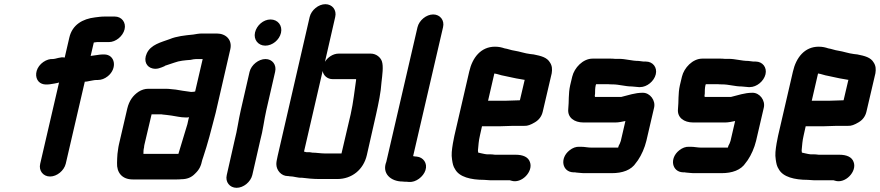

<svg xmlns="http://www.w3.org/2000/svg" viewBox="-20 -791 4202 917"><path d="M219 52C252 52 286 24 294 -9L385 -401C389 -401 393 -401 397 -402L407 -404C415 -405 430 -409 440 -409H447C464 -409 480 -415 495 -427C541 -464 531 -531 477 -531H470C456 -531 427 -525 414 -524H413L428 -588C433 -589 438 -589 443 -590H500C533 -590 567 -618 575 -651C583 -684 561 -712 528 -712H481C461 -712 452 -710 434 -708C375 -701 325 -673 311 -611L289 -516C268 -521 249 -509 230 -509H223C206 -507 190 -499 176 -486C148 -459 146 -421 165 -401C183 -383 208 -386 240 -392L255 -395L262 -397L172 -9C164 24 186 52 219 52Z M895 -352C892 -352 888 -352 885 -353C865 -356 839 -359 820 -363L800 -365C791 -366 783 -367 774 -367H688C672 -367 656 -362 642 -353C615 -335 597 -310 588 -273L548 -101C546 -93 545 -85 544 -78L541 -56C540 -44 539 -24 539 -13C537 32 562 66 614 66H824C831 66 838 66 845 65C873 65 894 57 912 38C933 18 940 1 946 -27C947 -31 949 -36 951 -42C962 -76 970 -101 980 -138C989 -174 1001 -215 1010 -252L1080 -556C1090 -601 1059 -631 1015 -631H945C930 -631 915 -628 903 -626C863 -622 823 -618 790 -604C749 -589 700 -578 681 -536C664 -499 681 -470 709 -464C730 -459 747 -467 766 -475L768 -477C781 -481 799 -487 813 -492C837 -501 863 -503 890 -505C899 -507 909 -509 917 -509H948L912 -354C906 -353 903 -352 895 -352ZM668 -87C668 -92 669 -96 670 -101L704 -245H747C750 -245 753 -245 757 -244L776 -242C783 -241 790 -240 799 -239C822 -236 841 -230 867 -230C872 -230 878 -230 883 -231C879 -220 878 -209 875 -198C860 -149 846 -101 832 -56H665C665 -66 665 -76 668 -87Z M1172 -448 1130 -265C1119 -218 1113 -168 1101 -123L1063 45C1055 78 1077 106 1110 106C1143 106 1177 78 1185 45L1223 -121C1236 -168 1241 -217 1252 -265L1294 -448C1302 -481 1281 -509 1248 -509C1215 -509 1180 -481 1172 -448ZM1198 -636C1190 -602 1213 -573 1247 -573C1281 -573 1314 -600 1322 -634C1330 -669 1307 -698 1272 -698C1238 -698 1206 -670 1198 -636Z M1569 -413H1680C1681 -412 1681 -412 1681 -411C1673 -358 1668 -304 1655 -246L1611 -58H1533C1513 -58 1490 -62 1472 -62C1463 -64 1455 -65 1444 -64C1441 -65 1437 -66 1432 -67L1521 -452C1524 -432 1542 -413 1569 -413ZM1534 -771C1501 -771 1467 -743 1459 -710L1306 -46C1302 -28 1299 -14 1300 -4C1301 21 1322 50 1355 50C1357 50 1360 50 1363 51C1384 51 1401 59 1422 58H1423C1446 61 1476 64 1505 64H1591C1661 64 1716 19 1732 -50L1776 -244C1788 -298 1799 -350 1802 -398C1806 -433 1812 -474 1804 -498C1798 -516 1778 -535 1750 -535H1598C1570 -535 1545 -517 1532 -496L1581 -710C1589 -743 1567 -771 1534 -771Z M1974 -661 1825 -18C1803 37 1846 76 1903 76C1909 77 1915 77 1922 77L1933 78C1966 81 2002 53 2012 22C2023 -12 2001 -40 1971 -43L1960 -44C1958 -45 1956 -45 1953 -45L2096 -661C2104 -694 2082 -722 2049 -722C2016 -722 1982 -694 1974 -661Z M2398 -310H2311L2341 -440C2357 -438 2372 -431 2387 -429C2414 -424 2438 -417 2466 -413L2483 -410H2486L2463 -312H2460C2448 -312 2413 -310 2398 -310ZM2432 -190H2485C2499 -189 2515 -195 2535 -207C2555 -219 2567 -236 2572 -257L2615 -441C2618 -460 2617 -477 2607 -492C2593 -517 2564 -524 2529 -531L2512 -533C2486 -536 2463 -545 2437 -549C2421 -551 2405 -558 2390 -560C2375 -565 2362 -568 2344 -568C2277 -568 2236 -516 2221 -449L2150 -142C2147 -129 2145 -117 2143 -106C2138 -75 2135 -53 2139 -29C2142 -9 2144 3 2154 18C2174 54 2228 68 2292 68C2301 68 2312 70 2322 70H2415L2422 72C2471 88 2528 28 2511 -17C2503 -41 2478 -52 2442 -52H2344C2336 -53 2328 -54 2319 -54H2305C2299 -55 2295 -55 2292 -56L2278 -59C2273 -60 2268 -61 2265 -62H2264C2264 -65 2262 -71 2263 -76C2265 -96 2266 -118 2272 -143L2282 -188H2369C2384 -188 2418 -190 2432 -190Z M3065 -497H3054C3045 -498 3037 -499 3030 -500C2997 -500 2969 -510 2935 -510H2916C2909 -511 2902 -511 2895 -511H2810C2764 -511 2723 -467 2713 -425L2703 -383C2694 -342 2698 -308 2694 -270C2690 -230 2722 -206 2767 -206H2918C2936 -206 2951 -210 2967 -213L2945 -118C2943 -110 2938 -100 2934 -93C2934 -91 2934 -89 2932 -86H2805C2787 -86 2773 -90 2754 -90H2748C2731 -91 2715 -85 2700 -73C2652 -35 2665 30 2718 32H2724C2726 32 2728 32 2731 33L2753 35C2761 36 2769 36 2777 36H2902C2952 36 2995 22 3018 -14L3027 -26C3044 -51 3059 -85 3067 -118L3104 -277C3112 -311 3085 -348 3050 -348C3012 -348 2981 -336 2947 -328H2822C2820 -331 2821 -340 2822 -343C2822 -354 2822 -370 2825 -383L2827 -389H2884C2891 -388 2898 -388 2905 -388C2937 -388 2966 -378 2998 -378C3008 -378 3021 -375 3031 -375H3037C3070 -375 3104 -403 3112 -436C3120 -469 3098 -497 3065 -497Z M3589 -497H3578C3569 -498 3561 -499 3554 -500C3521 -500 3493 -510 3459 -510H3440C3433 -511 3426 -511 3419 -511H3334C3288 -511 3247 -467 3237 -425L3227 -383C3218 -342 3222 -308 3218 -270C3214 -230 3246 -206 3291 -206H3442C3460 -206 3475 -210 3491 -213L3469 -118C3467 -110 3462 -100 3458 -93C3458 -91 3458 -89 3456 -86H3329C3311 -86 3297 -90 3278 -90H3272C3255 -91 3239 -85 3224 -73C3176 -35 3189 30 3242 32H3248C3250 32 3252 32 3255 33L3277 35C3285 36 3293 36 3301 36H3426C3476 36 3519 22 3542 -14L3551 -26C3568 -51 3583 -85 3591 -118L3628 -277C3636 -311 3609 -348 3574 -348C3536 -348 3505 -336 3471 -328H3346C3344 -331 3345 -340 3346 -343C3346 -354 3346 -370 3349 -383L3351 -389H3408C3415 -388 3422 -388 3429 -388C3461 -388 3490 -378 3522 -378C3532 -378 3545 -375 3555 -375H3561C3594 -375 3628 -403 3636 -436C3644 -469 3622 -497 3589 -497Z M3944 -310H3857L3887 -440C3903 -438 3918 -431 3933 -429C3960 -424 3984 -417 4012 -413L4029 -410H4032L4009 -312H4006C3994 -312 3959 -310 3944 -310ZM3978 -190H4031C4045 -189 4061 -195 4081 -207C4101 -219 4113 -236 4118 -257L4161 -441C4164 -460 4163 -477 4153 -492C4139 -517 4110 -524 4075 -531L4058 -533C4032 -536 4009 -545 3983 -549C3967 -551 3951 -558 3936 -560C3921 -565 3908 -568 3890 -568C3823 -568 3782 -516 3767 -449L3696 -142C3693 -129 3691 -117 3689 -106C3684 -75 3681 -53 3685 -29C3688 -9 3690 3 3700 18C3720 54 3774 68 3838 68C3847 68 3858 70 3868 70H3961L3968 72C4017 88 4074 28 4057 -17C4049 -41 4024 -52 3988 -52H3890C3882 -53 3874 -54 3865 -54H3851C3845 -55 3841 -55 3838 -56L3824 -59C3819 -60 3814 -61 3811 -62H3810C3810 -65 3808 -71 3809 -76C3811 -96 3812 -118 3818 -143L3828 -188H3915C3930 -188 3964 -190 3978 -190Z"/></svg>

Font: Electronic
Style: TiIt
Weight: 900
Version: Version 1.011